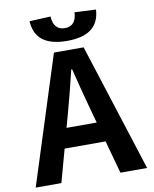

<svg xmlns="http://www.w3.org/2000/svg" viewBox="-102 -1051 905 1127"><g transform="rotate(-10 350.0 -487.0)"><path d="M350 -816C493 -816 543 -880 548 -968L421 -974C419 -925 398 -892 350 -892C301 -892 281 -925 278 -974L152 -968C157 -880 207 -816 350 -816ZM523 0H682L438 -762H261L18 0H171L225 -196H469ZM257 -314 280 -397C302 -476 324 -564 344 -647H349C369 -564 393 -476 414 -397L437 -314Z"/></g></svg>

Font: Kawkab Mono
Style: Bold
Weight: 700
Monospace: yes
Designer: Abdullah Arif
Foundry: Abdullah Arif
Version: Version 1.000;PS 000.500;hotconv 1.0.88;makeotf.lib2.5.64775